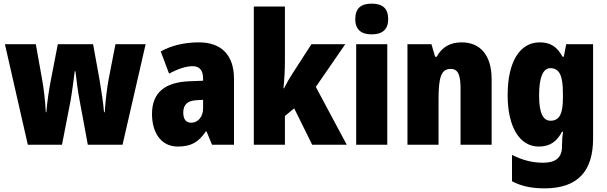

<svg xmlns="http://www.w3.org/2000/svg" viewBox="-20 -796 3337 1056"><path d="M418 -243 463 0H654L781 -553H615L579 -368C568 -313 560 -239 556 -179H552C549 -224 538 -293 528 -354L492 -553H298L260 -357C249 -302 239 -232 235 -179H232C229 -240 220 -316 210 -368L177 -553H7L133 0H321L368 -242C376 -287 385 -357 391 -404H395C400 -362 408 -293 418 -243Z M1075 -563C992 -563 921 -545 864 -513L910 -391C960 -418 1004 -432 1039 -432C1077 -432 1097 -410 1097 -364V-352L1019 -349C887 -343 816 -287 816 -169C816 -70 863 10 958 10C1034 10 1073 -16 1112 -73H1116L1146 0H1267V-363C1267 -496 1194 -563 1075 -563ZM1063 -245 1097 -247V-200C1097 -153 1068 -121 1032 -121C1004 -121 988 -139 988 -177C988 -220 1011 -243 1063 -245Z M1547 -459V-760H1376V0H1547V-158L1598 -200L1697 0H1887L1717 -318L1879 -553H1693L1589 -392C1575 -371 1556 -338 1542 -310H1539C1544 -357 1547 -410 1547 -459Z M2024 -776C1966 -776 1934 -751 1934 -691C1934 -632 1968 -607 2024 -607C2081 -607 2115 -632 2115 -691C2115 -751 2083 -776 2024 -776ZM2110 -553H1939V0H2110Z M2519 -563C2455 -563 2410 -536 2382 -484H2373L2353 -553H2221V0H2392V-250C2392 -370 2406 -417 2459 -417C2502 -417 2513 -379 2513 -306V0H2684V-360C2684 -493 2621 -563 2519 -563Z M2948 -563C2839 -563 2772 -456 2772 -273C2772 -96 2839 10 2943 10C3006 10 3042 -18 3071 -71H3077C3073 -49 3071 -17 3071 3V10C3071 73 3033 99 2968 99C2908 99 2857 86 2796 56V201C2848 228 2903 240 2975 240C3160 240 3242 143 3242 -34V-553H3094L3081 -484H3074C3043 -540 3007 -563 2948 -563ZM3007 -421C3058 -421 3076 -378 3076 -283V-256C3076 -171 3057 -132 3008 -132C2966 -132 2945 -176 2945 -271C2945 -372 2967 -421 3007 -421Z"/></svg>

Font: Noto Sans Devanagari Condensed Black
Style: Regular
Weight: 900
Width: 3
Designer: Jelle Bosma - Monotype Design Team
Foundry: Monotype Imaging Inc.
Version: Version 2.004